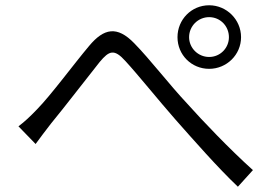

<svg xmlns="http://www.w3.org/2000/svg" viewBox="-20 -730 1040 728"><path d="M50 -251 115 -184C130 -205 153 -235 173 -261C225 -324 310 -435 358 -495C394 -538 413 -546 456 -498C503 -447 580 -351 645 -277C714 -199 806 -94 882 -22L939 -85C850 -165 748 -272 689 -338C624 -407 548 -506 489 -566C424 -633 374 -623 318 -556C259 -486 174 -370 120 -315C94 -288 74 -269 50 -251ZM697 -589C697 -631 731 -665 773 -665C815 -665 848 -631 848 -589C848 -548 815 -514 773 -514C731 -514 697 -548 697 -589ZM653 -589C653 -522 706 -469 773 -469C839 -469 894 -522 894 -589C894 -656 839 -710 773 -710C706 -710 653 -656 653 -589Z"/></svg>

Font: ChiuKong Gothic MN Normal
Style: Regular
Weight: 350
Designer: Ryoko NISHIZUKA 西塚涼子 (kana, bopomofo & ideographs); Paul D. Hunt (Latin, Greek & Cyrillic); Sandoll Communications 산돌커뮤니
Foundry: Adobe
Version: Version 1.300